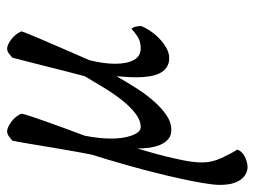

<svg xmlns="http://www.w3.org/2000/svg" viewBox="-133 -384 715 539"><g transform="rotate(-90 224.5 -114.5)"><path d="M126 -452Q135 -452 151 -441Q167 -430 175 -412Q174 -405 167.5 -385.5Q161 -366 152 -340.5Q143 -315 132.5 -286.5Q122 -258 113 -234Q109 -214 107 -195.5Q105 -177 105 -160Q105 -125 114 -101Q123 -77 137 -77Q156 -77 175 -91.5Q194 -106 212 -128.5Q230 -151 247 -179Q264 -207 280 -234Q288 -264 294.5 -289.5Q301 -315 307 -339Q313 -363 319 -386.5Q325 -410 332 -437Q336 -441 343 -446.5Q350 -452 358 -452Q367 -452 382.5 -441Q398 -430 406 -412Q404 -405 397 -388Q390 -371 381 -350Q372 -329 362 -306Q352 -283 344 -264.5Q336 -246 330.5 -233.5Q325 -221 325 -221Q320 -201 317.5 -182.5Q315 -164 315 -149Q315 -116 325.5 -96.5Q336 -77 359 -77Q378 -77 391.5 -86Q405 -95 413 -103Q418 -98 419.5 -89.5Q421 -81 421 -76Q416 -63 406 -48.5Q396 -34 384 -23Q372 -12 358.5 -4.5Q345 3 331 3Q315 3 304.5 -4.5Q294 -12 288 -24.5Q282 -37 279.5 -54Q277 -71 277 -89Q277 -103 278 -117Q279 -131 280 -145Q263 -115 245 -87Q227 -59 208 -38Q189 -17 169.5 -4Q150 9 129 9Q113 9 102.5 -0.5Q92 -10 86.5 -24.5Q81 -39 79 -55.5Q77 -72 77 -87Q75 -78 68.5 -56.5Q62 -35 55.5 -9Q49 17 43.5 45Q38 73 38 96Q38 123 50.5 150Q63 177 74 194Q70 207 54.5 215Q39 223 24 223Q18 223 10 220Q2 217 -6 209Q-14 201 -19.5 185.5Q-25 170 -25 145Q-25 128 -20 98.5Q-15 69 -7.5 34.5Q0 0 9.5 -37.5Q19 -75 28.5 -109Q38 -143 46.5 -171Q55 -199 60 -215Q62 -224 67.5 -254.5Q73 -285 79 -321Q85 -357 90.5 -390Q96 -423 99 -437Q103 -441 110.5 -446.5Q118 -452 126 -452Z"/></g></svg>

Font: Vermiglione Medium
Style: Italic
Weight: 500
Italic angle: -11°
Version: Version 1.000